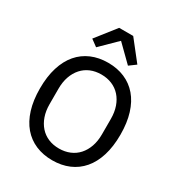

<svg xmlns="http://www.w3.org/2000/svg" viewBox="-218 -1080 1143 1232"><g transform="rotate(30 354.0 -463.5)"><path d="M354 12Q286 12 231 -11.5Q176 -35 137 -80.5Q98 -126 77 -193.5Q56 -261 56 -349Q56 -437 77 -504.5Q98 -572 137 -617.5Q176 -663 231 -686.5Q286 -710 354 -710Q422 -710 477 -686.5Q532 -663 571 -617.5Q610 -572 631 -504.5Q652 -437 652 -349Q652 -261 631 -193.5Q610 -126 571 -80.5Q532 -35 477 -11.5Q422 12 354 12ZM354 -75Q397 -75 433 -90Q469 -105 494.5 -133.5Q520 -162 534 -202Q548 -242 548 -292V-406Q548 -456 534 -496Q520 -536 494.5 -564.5Q469 -593 433 -608Q397 -623 354 -623Q310 -623 274.5 -608Q239 -593 213.5 -564.5Q188 -536 174 -496Q160 -456 160 -406V-292Q160 -242 174 -202Q188 -162 213.5 -133.5Q239 -105 274.5 -90Q310 -75 354 -75ZM406 -939 521 -793 472 -757 354 -873 236 -757 187 -793 302 -939Z"/></g></svg>

Font: IBM Plex Sans Thai Looped Text
Style: Regular
Weight: 450
Designer: Mike Abbink, Paul van der Laan, Pieter van Rosmalen, Ben Mitchell, Mark Frömberg
Foundry: Bold Monday
Version: Version 1.1